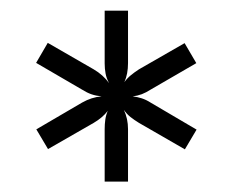

<svg xmlns="http://www.w3.org/2000/svg" viewBox="-20 -773 440 361"><path d="M176.8 -431.6V-529.8Q176.8 -539.6 178 -548.1Q179.2 -556.6 182.6 -564.5Q172.9 -551.8 156.2 -542L70.3 -492.7L48.3 -529.8L134.3 -580.1Q152.3 -590.3 170.9 -591.8Q160.6 -592.8 152.1 -595.7Q143.6 -598.6 134.3 -604.5L47.9 -654.8L69.8 -692.4L156.2 -642.6Q173.8 -632.3 185.1 -616.7Q180.2 -625.5 178.5 -634.8Q176.8 -644 176.8 -653.8V-752.9H220.7V-654.3Q220.7 -633.8 213.9 -618.7Q219.2 -626 226.1 -631.6Q232.9 -637.2 241.2 -642.6L327.1 -691.9L349.1 -654.3L263.2 -604.5Q254.9 -599.1 246.6 -595.9Q238.3 -592.8 229.5 -591.8Q238.3 -590.8 246.6 -588.1Q254.9 -585.4 263.2 -580.1L349.6 -529.3L327.6 -492.2L241.2 -542Q232.4 -547.4 225.3 -553Q218.3 -558.6 212.9 -566.4Q220.7 -549.8 220.7 -530.3V-431.6Z"/></svg>

Font: Kantumruy
Style: Regular
Weight: 400
Foundry: Sovichet Tep
Version: Version 1.20 August 16, 2013